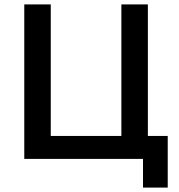

<svg xmlns="http://www.w3.org/2000/svg" viewBox="-20 -720 810 870"><path d="M628 0H90V-700H210V-104H530V-700H650V-104H740V130H628Z"/></svg>

Font: .
Style: 
Weight: 500
Designer: A.Korolkova, Vitaly Kuzmin
Foundry: ParaType Ltd
Version: Version 1.000; Glyphs 3.2, build 3192.0